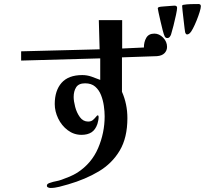

<svg xmlns="http://www.w3.org/2000/svg" viewBox="-20 -859 1040 954"><path d="M810 -626Q810 -608 797.5 -595Q785 -582 760 -580L586 -574V-403Q613 -342 613 -272Q613 -175 575 -111Q537 -47 471 -7.5Q405 32 319 57Q298 63 275 69Q252 75 230 75Q226 75 219.5 72.5Q213 70 213 64Q213 57 219 53.5Q225 50 230 49Q244 44 258 41.5Q272 39 286 34Q306 27 326 18.5Q346 10 364 -1Q435 -47 467.5 -123Q500 -199 500 -281Q500 -305 496 -333Q492 -361 482 -386.5Q472 -412 453 -428.5Q434 -445 403 -445Q371 -445 358.5 -425.5Q346 -406 346 -377Q346 -357 353.5 -328Q361 -299 377 -277Q393 -255 418 -255Q433 -255 442 -263Q451 -271 457 -278.5Q463 -286 465 -286Q469 -286 469.5 -282Q470 -278 470 -276Q470 -268 468 -259.5Q466 -251 464 -243Q454 -214 434.5 -201.5Q415 -189 385 -189Q347 -189 316.5 -212Q286 -235 269 -270.5Q252 -306 252 -342Q252 -409 286 -447.5Q320 -486 389 -486Q412 -486 434 -478.5Q456 -471 478 -462V-569L85 -558V-604L475 -614L471 -759H587V-618L695 -623Q695 -651 707 -671.5Q719 -692 747 -692Q771 -692 790.5 -672Q810 -652 810 -626ZM860 -820Q860 -811 854.5 -785Q849 -759 842 -731.5Q835 -704 830 -688Q828 -682 823.5 -676Q819 -670 811 -670Q802 -670 798 -679Q794 -687 788.5 -708Q783 -729 777.5 -753.5Q772 -778 768 -796Q764 -814 764 -817Q764 -822 770 -824Q777 -826 793.5 -827Q810 -828 826 -829.5Q842 -831 847 -831Q860 -831 860 -820ZM978 -828Q978 -819 972 -799.5Q966 -780 957 -757.5Q948 -735 938.5 -717Q929 -699 923 -694Q920 -692 917 -690Q914 -688 910 -688Q905 -688 903.5 -691Q902 -694 900 -698Q899 -700 897 -719Q895 -738 892 -762Q889 -786 887 -806Q885 -826 885 -829Q885 -834 891 -835Q908 -838 928 -838.5Q948 -839 966 -839Q978 -839 978 -828Z"/></svg>

Font: Kaisei Opti
Style: Bold
Weight: 700
Designer: Font-Kai, 金井和夫
Foundry: KAZUO KANAI
Version: Version 5.003